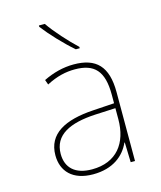

<svg xmlns="http://www.w3.org/2000/svg" viewBox="-115 -850 794 944"><g transform="rotate(-15 281.5 -378.0)"><path d="M318 -606H338V-613C294 -654 234 -720 203 -766H173V-759C208 -713 268 -649 318 -606ZM242 10C344 10 403 -40 430 -101H432L435 0H457V-351C457 -482 402 -537 288 -537C234 -537 182 -523 133 -499L142 -474C195 -502 242 -512 287 -512C386 -512 431 -466 431 -345V-301L323 -294C178 -285 86 -238 86 -128C86 -47 138 10 242 10ZM243 -15C158 -15 113 -57 113 -128C113 -225 198 -264 326 -271L431 -276V-220C431 -99 369 -15 243 -15Z"/></g></svg>

Font: Noto Sans Mono SemiCondensed Thin
Style: Regular
Weight: 100
Width: 4
Designer: Monotype Design Team
Foundry: Monotype Imaging Inc.
Version: Version 2.014